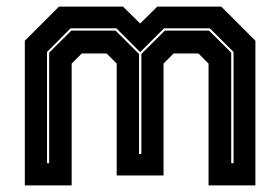

<svg xmlns="http://www.w3.org/2000/svg" viewBox="-20 -560 846 580"><path d="M55 0V-437L158 -540H351.5L403.5 -489L455 -540H648.5L751.5 -437V0H610V-368L579.5 -398.5H504.5L474 -368V-30H332.5V-368L302 -398.5H227L196.5 -368V0ZM122 -67H128.5V-401L195.5 -467.5H329L400 -397V-94.5H407V-397L478 -467.5H611.5L678.5 -401V-67H685.5V-403L614 -474.5H475.5L403.5 -402.5L331.5 -474.5H193L122 -403Z"/></svg>

Font: Tourney Thin ExtraBold
Style: Regular
Weight: 800
Version: Version 1.015